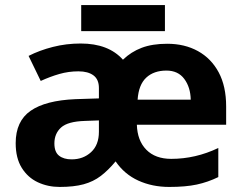

<svg xmlns="http://www.w3.org/2000/svg" viewBox="-20 -729 957 759"><path d="M641 -556Q710 -556 762.5 -527Q815 -498 844.5 -443Q874 -388 874 -308V-236H521Q523 -173 558.5 -137Q594 -101 657 -101Q753 -101 843 -144V-29Q802 -9 758 0.5Q714 10 649 10Q582 10 527 -15Q472 -40 437 -91Q408 -56 378.5 -33.5Q349 -11 310.5 -0.5Q272 10 216 10Q169 10 129.5 -8.5Q90 -27 66 -65.5Q42 -104 42 -163Q42 -250 101 -291Q160 -332 278 -337L371 -340V-381Q371 -415 349.5 -431Q328 -447 290 -447Q251 -447 214.5 -436.5Q178 -426 141 -409L93 -508Q136 -530 189 -543.5Q242 -557 299 -557Q409 -557 466 -493Q498 -524 540 -540Q582 -556 641 -556ZM638 -450Q588 -450 558 -422Q528 -394 524 -335H734Q733 -384 708.5 -417Q684 -450 638 -450ZM371 -253 316 -251Q248 -249 221.5 -225Q195 -201 195 -162Q195 -128 213.5 -113.5Q232 -99 263 -99Q309 -99 340 -127.5Q371 -156 371 -208ZM632 -709V-606H301V-709Z"/></svg>

Font: Noto Sans
Style: Bold
Weight: 700
Designer: Monotype Design Team
Foundry: Monotype Imaging Inc.
Version: Version 2.000;GOOG;noto-source:20170915:90ef993387c0; ttfaut